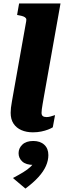

<svg xmlns="http://www.w3.org/2000/svg" viewBox="-20 -755 370 1110"><path d="M131.6 -633Q134 -643.8 129.5 -650Q125 -656.2 115 -660Q105 -663.8 88.6 -666.6L78.8 -668.6L90.4 -735H329.8L233.2 -192.8Q229.6 -171.2 226.5 -153.9Q223.4 -136.6 221.8 -124Q220.2 -111.4 220.2 -102.8Q220.2 -89.8 227.3 -84Q234.4 -78.2 249 -78.2Q259.8 -78.2 269.7 -80.9Q279.6 -83.6 287.3 -86.2Q295 -88.8 298.2 -89.6L285.2 -19Q275.2 -12.6 257.9 -5.9Q240.6 0.8 218.3 5.4Q196 10 170 10Q132.8 10 103.7 -2.7Q74.6 -15.4 58.1 -40.4Q41.6 -65.4 41.6 -102.8Q41.6 -117 43.4 -132.5Q45.2 -148 49 -168.9Q52.8 -189.8 57.8 -218.8ZM127 335.2 54.8 274.2Q87.4 257 113.8 241Q140.2 225 157.8 208Q175.4 191 180.2 171.4Q184.2 167.4 188.6 170.1Q193 172.8 195.7 178.2Q198.4 183.6 195.6 189.6Q192.6 193.2 186.7 195.8Q180.8 198.4 173.8 198.4Q130.4 198.4 108.9 178.8Q87.4 159.2 87.4 130.6Q87.4 101.8 109.4 80.9Q131.4 60 172.2 60Q212.2 60 235.9 81.7Q259.6 103.4 259.6 141.6Q259.6 172.6 245.7 204.3Q231.8 236 202.3 268.6Q172.8 301.2 127 335.2Z"/></svg>

Font: Roboto Serif 20pt
Style: Italic
Weight: 400
Italic angle: -10°
Designer: Greg Gazdowicz
Foundry: Commercial Type
Version: Version 1.008